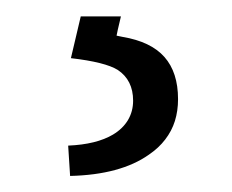

<svg xmlns="http://www.w3.org/2000/svg" viewBox="-20 -13 288 238"><path d="M129.9 7.3 126 23.9 124.5 31.2 131.8 32.7Q167 38.6 183.8 57.6Q200.7 76.7 200.7 109.9Q200.7 124.5 196.8 137Q192.9 149.4 184.8 159.9Q176.8 170.4 164.6 178.7Q129.4 203.6 66.9 205.1L64.5 167.5Q99.6 166 120.1 153.8Q132.3 146.5 138.7 135.7Q145 125 145 111.8Q145 86.4 126 73.7Q110.4 64 67.9 59.1L80.1 7.3Z"/></svg>

Font: Shabnam Light FD
Style: Light-FD
Weight: 300
Foundry: DejaVu fonts team - Redesigned by Saber Rastikerdar - Based on Vazir font
Version: Version 5.0.0